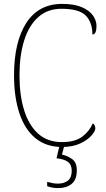

<svg xmlns="http://www.w3.org/2000/svg" viewBox="-20 -744 545 985"><path d="M298 10Q217 10 162 -35Q107 -80 79.5 -163Q52 -246 52 -358Q52 -529 115 -626.5Q178 -724 299 -724Q360 -724 399 -707.5Q438 -691 456.5 -665Q475 -639 475 -611Q475 -567 454 -567Q454 -629 420 -664Q386 -699 295 -699Q224 -699 176 -656Q128 -613 104 -536.5Q80 -460 80 -358Q80 -255 104 -178Q128 -101 176 -58Q224 -15 298 -15Q365 -15 402 -43Q439 -71 456 -111Q469 -104 469 -85Q469 -72 450 -49.5Q431 -27 392.5 -8.5Q354 10 298 10ZM280 221Q266 221 252 219Q238 217 222 211V189Q238 193 250 195.5Q262 198 277 198Q309 198 328.5 182.5Q348 167 348 132Q348 101 328.5 86.5Q309 72 270 68L288 -9H313L298 49Q326 55 350 72Q374 89 374 130Q374 178 347.5 199.5Q321 221 280 221Z"/></svg>

Font: Noto Serif Hebrew SemiCondensed Thin
Style: Regular
Weight: 100
Width: 4
Designer: Monotype Design Team
Foundry: Monotype Imaging Inc.
Version: Version 2.004; ttfautohint (v1.8.4.7-5d5b)